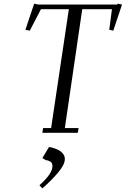

<svg xmlns="http://www.w3.org/2000/svg" viewBox="-20 -727 688 1051"><path d="M119.1 -564 167 -707 189 -702.1H622.1L624 -707L647.9 -702.1L600.1 -559.1L578.1 -564L592.8 -676.8H430.2L335 -25.9H410.2L405.8 0H211.9L215.8 -25.9H259.8L356.9 -676.8H204.1L143.1 -559.1ZM195.8 287.1Q267.1 224.1 267.1 182.1Q267.1 164.6 254.9 157.2Q242.7 149.9 231 149.9L211.9 138.2L248 78.1Q254.4 78.1 267.1 81.5Q279.8 85 295.7 92Q311.5 99.1 323.2 112.5Q335 126 335 143.1Q335 173.8 298.1 217.5Q261.2 261.2 211.9 304.2Z"/></svg>

Font: Dehuti Alt
Style: Italic
Weight: 400
Version: Version 1.2